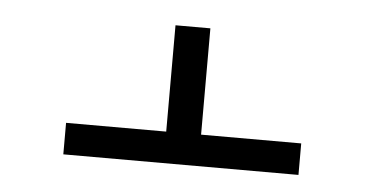

<svg xmlns="http://www.w3.org/2000/svg" viewBox="-31 -604 662 340"><g transform="rotate(5 300.0 -434.5)"><path d="M91 -312V-368H269V-557H331V-368H509V-312Z"/></g></svg>

Font: Iosevka Light Extended
Style: Regular
Weight: 300
Width: 7
Monospace: yes
Designer: Belleve Invis
Foundry: Belleve Invis
Version: Version 32.5.0; ttfautohint (v1.8.4)